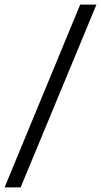

<svg xmlns="http://www.w3.org/2000/svg" viewBox="-74 -763 441 838"><path d="M-54 55 276 -743H347L16 55Z"/></svg>

Font: Saira Condensed
Style: Italic
Weight: 400
Width: 3
Italic angle: -12°
Designer: Hector Gatti with collaboration of the Omnibus-Type team
Foundry: Omnibus-Type
Version: Version 1.100